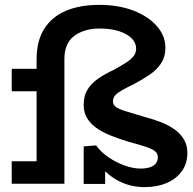

<svg xmlns="http://www.w3.org/2000/svg" viewBox="-20 -753 791 787"><path d="M572 14Q540 14 510.5 6Q481 -2 454 -18Q431 -32 411 -51V1H323V-153L374 -157Q394 -129 426 -107.5Q458 -86 492.5 -74Q527 -62 556 -62Q579 -62 595 -67.5Q611 -73 619 -83.5Q627 -94 627 -108Q627 -124 615 -133.5Q603 -143 577 -151.5Q551 -160 507 -172Q464 -185 430 -199Q396 -213 372.5 -230.5Q349 -248 336 -270.5Q323 -293 323 -323Q323 -360 338.5 -385.5Q354 -411 382 -430.5Q410 -450 447 -467Q478 -484 498 -497Q518 -510 528 -523.5Q538 -537 538 -554Q538 -577 520 -595.5Q502 -614 468.5 -625Q435 -636 388 -636Q354 -636 327.5 -627.5Q301 -619 282 -604Q263 -589 253.5 -565.5Q244 -542 244 -513V0H28V-92H130V-379H28V-471H130V-510Q130 -584 160.5 -633.5Q191 -683 248.5 -708Q306 -733 387 -733Q466 -733 527 -709.5Q588 -686 623 -646Q658 -606 658 -557Q658 -521 641 -494.5Q624 -468 595 -448Q566 -428 530 -409Q499 -394 480 -383Q461 -372 452 -362Q443 -352 443 -337Q443 -323 456 -314Q469 -305 497 -296.5Q525 -288 572 -274Q610 -264 641.5 -251.5Q673 -239 697 -221.5Q721 -204 734.5 -180.5Q748 -157 748 -127Q748 -83 725.5 -51.5Q703 -20 663.5 -3Q624 14 572 14Z"/></svg>

Font: BioRhyme ExtraBold SemiBold
Style: Regular
Weight: 600
Version: Version 1.600;gftools[0.9.33]